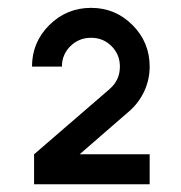

<svg xmlns="http://www.w3.org/2000/svg" viewBox="-20 -723 470 498"><path d="M68.4 -245.1V-322.8L265.1 -492.7Q291 -515.6 291 -550.3Q291 -581.5 269.3 -603.3Q247.6 -625 216.3 -625Q184.6 -625 162.6 -603.3Q140.6 -581.5 140.6 -550.3H63Q63 -613.3 107.9 -658Q152.8 -702.6 216.3 -702.6Q279.3 -702.6 323.7 -658Q368.2 -613.3 368.2 -550.3Q368.2 -517.1 354.5 -487.1Q340.8 -457 315.9 -435.1L186.5 -322.8H368.2V-245.1Z"/></svg>

Font: Basically A Sans Serif Medium
Style: Regular
Weight: 500
Designer: Hyung-Suk Kim
Foundry: Mental Design
Version: 1.000